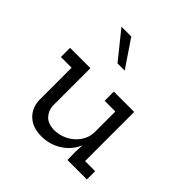

<svg xmlns="http://www.w3.org/2000/svg" viewBox="-166 -746 887 887"><g transform="rotate(45 277.5 -302.0)"><path d="M394 -97 392 -52 393 0H520V-54H454V-375H321V-315H391V-182Q391 -154 379 -130.5Q367 -107 347 -90Q328 -73 302.5 -63.5Q277 -54 249 -54Q209 -56 189.5 -77.5Q170 -99 168 -129V-375H35V-315H105V-104Q107 -54 140 -23Q173 8 230 8Q285 8 329.5 -20.5Q374 -49 394 -97ZM288 -479Q265 -512 243 -545.5Q221 -579 198 -612H134Q161 -579 187.5 -545.5Q214 -512 241 -479Z"/></g></svg>

Font: Josefin Slab Thin SemiBold
Style: Regular
Weight: 600
Version: Version 2.000